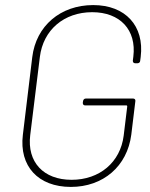

<svg xmlns="http://www.w3.org/2000/svg" viewBox="-20 -728 591 756"><path d="M259 8C386 8 481 -73 497 -198L513 -330C514 -336 510 -340 504 -340H318C312 -340 308 -336 307 -330L306 -323C306 -317 309 -313 315 -313H478C480 -313 481 -311 481 -309L467 -194C454 -89 372 -20 262 -20C151 -20 86 -90 99 -196L137 -504C150 -610 232 -680 343 -680C453 -680 518 -610 505 -505L503 -489C503 -483 506 -479 512 -479H522C527 -479 532 -483 532 -489L534 -504C549 -626 474 -708 347 -708C218 -708 122 -626 107 -503L70 -197C55 -74 130 8 259 8Z"/></svg>

Font: Barlow Thin
Style: Italic
Weight: 250
Italic angle: -7°
Designer: Jeremy Tribby
Foundry: Tribby Type
Version: Version 1.422;hotconv 1.0.109;makeotfexe 2.5.65596